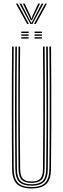

<svg xmlns="http://www.w3.org/2000/svg" viewBox="-20 -1064 358 1090"><path d="M159.2 6Q104.2 6 76.9 -18.8Q49.5 -43.5 48.8 -105.8Q48 -183.2 47.5 -268.5Q47 -353.8 47 -443.2Q47 -532.8 47.4 -622.9Q47.8 -713 48.8 -800H57.8Q57 -721.8 56.6 -631Q56.2 -540.2 56.2 -446.5Q56.2 -352.8 56.6 -265.5Q57 -178.2 57.8 -107.2Q58.5 -51.5 81.5 -26.8Q104.5 -2 159.2 -2Q214.2 -2 237.1 -26.8Q260 -51.5 260.5 -107.2Q261.2 -176.8 261.8 -260.6Q262.2 -344.5 262.2 -436.1Q262.2 -527.8 261.9 -620.5Q261.5 -713.2 260.5 -800H269.8Q270.8 -694.2 271.1 -577.2Q271.5 -460.2 271.2 -340.4Q271 -220.5 269.5 -105.8Q269 -43 241.4 -18.5Q213.8 6 159.2 6ZM159.2 -9.8Q112.5 -9.8 90 -30.8Q67.5 -51.8 67 -106.2Q66.2 -182.5 65.8 -267.5Q65.2 -352.5 65.2 -442.4Q65.2 -532.2 65.8 -622.8Q66.2 -713.2 67 -800H76Q75.2 -720.5 74.9 -630.8Q74.5 -541 74.5 -449Q74.5 -357 74.9 -269.4Q75.2 -181.8 76 -106.5Q76.5 -56.5 96.4 -37.1Q116.2 -17.8 159.2 -17.8Q202.2 -17.8 222.1 -36.9Q242 -56 242.2 -106.5Q243 -181.2 243.5 -266.2Q244 -351.2 244 -441.4Q244 -531.5 243.5 -622.4Q243 -713.2 242.2 -800H251.5Q252.2 -720 252.6 -630.2Q253 -540.5 253 -448.8Q253 -357 252.6 -269.6Q252.2 -182.2 251.5 -106.2Q251 -52.2 228.8 -31Q206.5 -9.8 159.2 -9.8ZM159.2 -25.8Q120.8 -25.8 103.2 -43.1Q85.8 -60.5 85.2 -106.5Q84.2 -199.2 83.9 -316.1Q83.5 -433 83.8 -558Q84 -683 85.2 -800H94.2Q93.5 -717.2 93 -632.5Q92.5 -547.8 92.5 -460.9Q92.5 -374 93 -285.4Q93.5 -196.8 94.5 -106.5Q95 -65.5 109.5 -49.6Q124 -33.8 159.2 -33.8Q194.8 -33.8 209.1 -49.6Q223.5 -65.5 224 -106.5Q225.2 -232.5 225.6 -347.4Q226 -462.2 225.6 -573.6Q225.2 -685 224 -800H233.2Q234 -722 234.5 -631.5Q235 -541 235 -447.6Q235 -354.2 234.5 -266.5Q234 -178.8 233.2 -106.5Q232.8 -59.8 215 -42.8Q197.2 -25.8 159.2 -25.8ZM176.2 -876.8V-884.5H218V-876.8ZM100.8 -845V-853H142.5V-845ZM100.8 -860.8V-868.8H142.5V-860.8ZM100.8 -876.8V-884.5H142.5V-876.8ZM176.2 -845V-853H218V-845ZM176.2 -860.8V-868.8H218V-860.8ZM70.5 -1043.5H80.8L144 -928H134ZM90.5 -1043.5H100.8L148.8 -950.2L157 -935.8H160.2L168.2 -950.2L216.5 -1043.5H226.8L164.5 -928H152.8ZM110 -1043.5H120.2L153.8 -971.5L157.5 -959.2H159.8L163.5 -971.5L197 -1043.5H207.2L168.8 -964.5L161.8 -949.2H155.5L148.2 -964.5ZM236.5 -1043.5H246.5L183.2 -928H173.2Z"/></svg>

Font: Big Shoulders Inline Display Thin Light
Style: Regular
Weight: 300
Version: Version 2.002